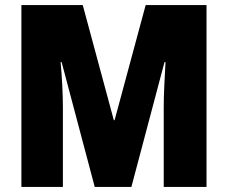

<svg xmlns="http://www.w3.org/2000/svg" viewBox="-20 -734 895 754"><path d="M352 0 222 -490H218Q222 -447 224.5 -399.5Q227 -352 227 -310V0H64V-714H305L427 -262H430L552 -714H791V0H623V-313Q623 -356 625.5 -402.5Q628 -449 630 -490H626L496 0Z"/></svg>

Font: Noto Sans Myanmar UI Condensed Black
Style: Regular
Weight: 900
Width: 3
Designer: Monotype Design Team
Foundry: Monotype Imaging Inc.
Version: Version 2.103; ttfautohint (v1.8.4.7-5d5b)